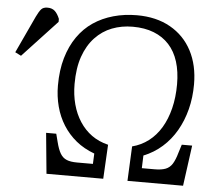

<svg xmlns="http://www.w3.org/2000/svg" viewBox="-188 -772 929 829"><g transform="rotate(5 276.0 -358.0)"><path d="M43 0 26 -176H70L79 -141Q87 -109 97.5 -91.5Q108 -74 125 -67Q142 -60 170 -60H239L241 -105Q195 -122 161.5 -149.5Q128 -177 105 -213.5Q82 -250 70.5 -293.5Q59 -337 59 -384Q59 -451 74.5 -504Q90 -557 118 -597Q146 -637 184.5 -663Q223 -689 271 -702.5Q319 -716 373 -716Q457 -716 518 -681.5Q579 -647 611.5 -585Q644 -523 644 -440Q644 -383 631 -332Q618 -281 593.5 -238.5Q569 -196 533.5 -164.5Q498 -133 453 -115L451 -60H506Q536 -60 554 -67Q572 -74 583 -91.5Q594 -109 603 -141L614 -176H659L635 0H394L401 -150Q440 -160 471.5 -184Q503 -208 525 -244.5Q547 -281 559 -329Q571 -377 571 -434Q571 -489 557.5 -532Q544 -575 517 -604.5Q490 -634 450.5 -649.5Q411 -665 359 -665Q311 -665 269.5 -649Q228 -633 196.5 -599.5Q165 -566 147.5 -516Q130 -466 130 -397Q130 -350 141 -309Q152 -268 173.5 -235Q195 -202 225.5 -180Q256 -158 297 -148L289 0ZM-111 -498 -137 -511 -62 -672Q-51 -695 -42 -705Q-33 -715 -15 -715Q5 -715 17 -704Q29 -693 38 -671V-658Z"/></g></svg>

Font: Literata Light
Style: Italic
Weight: 300
Italic angle: -2°
Designer: Latin by Veronika Burian and Jose Scaglione. Greek by Irene Vlachou. Cyrillic by Vera Evstafieva
Foundry: TypeTogether
Version: Version 3.103;gftools[0.9.29]